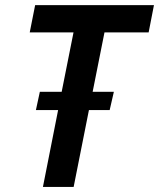

<svg xmlns="http://www.w3.org/2000/svg" viewBox="-20 -740 629 760"><path d="M210 -304.2H122.1L137.7 -376.5H224.1L271 -611.8H97.7L119.1 -719.7H589.4L568.4 -611.8H393.6L346.7 -376.5H430.7L414.1 -304.2H332L271.5 0H149.9Z"/></svg>

Font: Reddit Sans Vanilla SemiBold
Style: Italic
Weight: 600
Italic angle: -11.25°
Designer: Stephen Hutchings
Version: Version 1.013